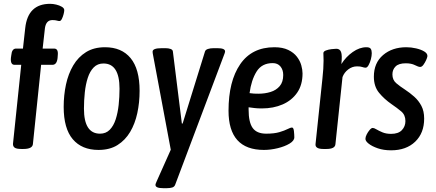

<svg xmlns="http://www.w3.org/2000/svg" viewBox="-20 -777 2280 1004"><path d="M92 2Q66 2 56.5 -5Q47 -12 48 -26L91 -438H56Q34 -438 37 -474L39 -488Q42 -523 64 -523H100L112 -631Q126 -757 242 -757Q257 -757 274 -753Q291 -749 303.5 -741.5Q316 -734 316 -724Q316 -716 312.5 -702.5Q309 -689 303.5 -678Q298 -667 291 -667Q285 -667 277 -669.5Q269 -672 254 -672Q221 -672 215 -630L203 -523H263Q286 -523 282 -487L281 -473Q277 -438 254 -438H195L152 -23Q149 2 102 2Z M495 7Q408 7 360.5 -49Q313 -105 313 -218Q313 -279 325 -335Q337 -391 363 -435Q389 -479 430 -504.5Q471 -530 529 -530Q616 -530 663 -473Q710 -416 710 -302Q710 -241 698 -185.5Q686 -130 660.5 -87Q635 -44 594.5 -18.5Q554 7 495 7ZM503 -78Q534 -78 554 -98.5Q574 -119 585 -153Q596 -187 600.5 -228.5Q605 -270 605 -313Q605 -445 521 -445Q490 -445 470 -424.5Q450 -404 439 -370Q428 -336 423.5 -294Q419 -252 419 -209Q419 -78 503 -78Z M833 207Q793 207 793 190Q793 186 795 181.5Q797 177 798 174L873 6L780 -491Q779 -496 778.5 -499.5Q778 -503 778 -507Q778 -525 825 -525H846Q861 -525 872 -521Q883 -517 884 -508L931 -131H935L1052 -508Q1055 -517 1067.5 -521Q1080 -525 1096 -525H1118Q1157 -525 1157 -508Q1157 -505 1155.5 -500.5Q1154 -496 1152 -491L896 189Q892 200 880.5 203.5Q869 207 853 207Z M1360 7Q1175 7 1175 -198Q1175 -352 1236 -441Q1297 -530 1415 -530Q1458 -530 1487 -516Q1516 -502 1532.5 -480.5Q1549 -459 1555.5 -435.5Q1562 -412 1562 -393Q1562 -333 1534 -292.5Q1506 -252 1458 -231Q1410 -210 1349 -210Q1327 -210 1310.5 -212Q1294 -214 1280 -216Q1280 -210 1280 -204Q1280 -137 1301.5 -107.5Q1323 -78 1372 -78Q1414 -78 1441 -86Q1468 -94 1483.5 -102Q1499 -110 1507 -110Q1515 -110 1517 -91.5Q1519 -73 1519 -59Q1519 -41 1494 -26Q1469 -11 1432 -2Q1395 7 1360 7ZM1332 -287Q1365 -287 1394.5 -296Q1424 -305 1442.5 -326.5Q1461 -348 1461 -385Q1461 -412 1446.5 -429.5Q1432 -447 1406 -447Q1349 -447 1321.5 -402.5Q1294 -358 1285 -290Q1297 -288 1308.5 -287.5Q1320 -287 1332 -287Z M1671 2Q1627 2 1630 -24L1666 -366Q1669 -393 1670.5 -416.5Q1672 -440 1672 -460Q1672 -472 1671.5 -481Q1671 -490 1671 -499Q1671 -508 1684 -513Q1697 -518 1713.5 -520Q1730 -522 1739 -522Q1757 -522 1763.5 -505Q1770 -488 1765 -442Q1789 -480 1824.5 -505Q1860 -530 1896 -530Q1913 -530 1918.5 -522Q1924 -514 1924 -499Q1924 -485 1919.5 -467.5Q1915 -450 1907.5 -436.5Q1900 -423 1892 -423Q1884 -423 1874.5 -426.5Q1865 -430 1847 -430Q1822 -430 1801 -414Q1780 -398 1771 -374L1734 -23Q1732 2 1687 2Z M2025 9Q1986 9 1955.5 -1.5Q1925 -12 1907.5 -26Q1890 -40 1891 -52Q1891 -61 1897.5 -74Q1904 -87 1913 -97.5Q1922 -108 1929 -108Q1936 -108 1948.5 -100.5Q1961 -93 1980 -85Q1999 -77 2025 -77Q2063 -77 2081.5 -96.5Q2100 -116 2100 -144Q2100 -176 2078 -194.5Q2056 -213 2028 -232Q1989 -259 1962 -292Q1935 -325 1935 -376Q1935 -448 1983 -489Q2031 -530 2105 -530Q2130 -530 2156 -524Q2182 -518 2199 -507.5Q2216 -497 2215 -483Q2214 -475 2208 -462Q2202 -449 2194 -438Q2186 -427 2177 -427Q2168 -427 2149.5 -436.5Q2131 -446 2102 -446Q2065 -446 2048.5 -429.5Q2032 -413 2032 -388Q2032 -359 2052 -342Q2072 -325 2097 -309Q2123 -292 2146 -271.5Q2169 -251 2183.5 -223.5Q2198 -196 2198 -157Q2198 -81 2151 -36Q2104 9 2025 9Z"/></svg>

Font: Asap Condensed Condensed Medium
Style: Italic
Weight: 500
Width: 3
Italic angle: -6°
Designer: Pablo Cosgaya
Foundry: Omnibus-Type
Version: Version 3.001; ttfautohint (v1.8.4.7-5d5b)